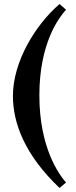

<svg xmlns="http://www.w3.org/2000/svg" viewBox="-20 -727 378 951"><path d="M44 -252C44 -118 102 40 275 204L307 177C274 139 175 8 175 -255C175 -518 275 -643 307 -679L275 -707C156 -605 44 -422 44 -252Z"/></svg>

Font: Libertinus Sans
Style: Bold
Weight: 700
Designer: Philipp H. Poll, Khaled Hosny
Foundry: Caleb Maclennan
Version: Version 7.050;RELEASE